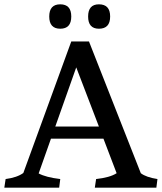

<svg xmlns="http://www.w3.org/2000/svg" viewBox="-20 -869 749 889"><path d="M0 0 6 -40Q59 -47 88 -68L310 -677H392L632 -67Q657 -48 709 -40L704 0H419L425 -40Q489 -47 520 -67L459 -227H216L159 -66Q192 -48 259 -40L254 0ZM236 -283H438L333 -557ZM310 -792.5Q310 -736 259 -736Q208 -736 208 -792.5Q208 -849 259 -849Q310 -849 310 -792.5ZM438 -736Q388 -736 388 -792.5Q388 -849 438 -849Q490 -849 490 -792.5Q490 -736 438 -736Z"/></svg>

Font: Cambo
Style: Regular
Weight: 400
Designer: Carolina Giovagnoli, Andres Torresi
Foundry: Carolina Giovagnoli, Andres Torresi
Version: Version 2.001